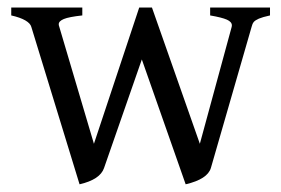

<svg xmlns="http://www.w3.org/2000/svg" viewBox="-20 -474 746 509"><path d="M539.1 -28.8Q530.3 1 472.2 14.6L356 -316.4L255.9 -28.8Q245.6 2 190.9 14.6L63 -402.8Q60.5 -412.1 47.1 -419.9Q33.7 -427.7 9.8 -433.1V-454.1H198.2V-433.1Q162.6 -429.2 149.2 -423.6Q135.7 -418 135.7 -409.7Q135.7 -406.7 137.2 -402.8L229 -92.8L349.1 -454.1H382.8L509.8 -92.8L594.2 -402.8Q594.7 -404.3 594.7 -406.7Q594.7 -416 581.5 -421.9Q568.4 -427.7 537.1 -433.1V-454.1H695.8V-433.1Q675.8 -428.7 666.3 -424.6Q656.7 -420.4 652.8 -415.8Q648.9 -411.1 647 -402.8Z"/></svg>

Font: David Libre
Style: Regular
Weight: 400
Version: Version 1.000